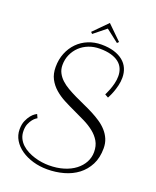

<svg xmlns="http://www.w3.org/2000/svg" viewBox="-170 -936 928 1142"><g transform="rotate(20 294.5 -365.0)"><path d="M144 -506.8Q144 -479.5 155.3 -457.8Q166.5 -436 185.5 -418.2Q204.6 -400.4 230.2 -385.5Q255.9 -370.6 284.7 -356.7Q313.5 -342.8 344 -329.3Q374.5 -315.9 403.3 -301Q432.1 -286.1 457.8 -268.8Q483.4 -251.5 502.4 -230.2Q521.5 -209 532.7 -182.9Q543.9 -156.7 543.9 -124Q543.9 -64.5 521.5 -20.8Q499 22.9 461.4 51.5Q423.8 80.1 374 94Q324.2 107.9 270 107.9Q222.2 107.9 179.7 95.5Q137.2 83 105 60.8Q72.8 38.6 54 7.6Q35.2 -23.4 35.2 -60.1Q35.2 -92.3 45.2 -115Q55.2 -137.7 67.1 -152.3Q79.1 -167 89.8 -173.8Q100.6 -180.7 102.1 -181.2L112.8 -158.2Q111.8 -157.7 103.5 -152.1Q95.2 -146.5 85.7 -134.8Q76.2 -123 68.1 -104.7Q60.1 -86.4 60.1 -60.1Q60.1 -33.7 70.1 -12.9Q80.1 7.8 96.9 23.4Q113.8 39.1 135.5 50.3Q157.2 61.5 180.7 68.6Q204.1 75.7 227.5 78.9Q251 82 271 82Q322.8 82 364.7 69.1Q406.7 56.2 436.3 33.4Q465.8 10.7 481.9 -19.3Q498 -49.3 498 -84Q498 -123 481.4 -151.4Q464.8 -179.7 437.5 -201.4Q410.2 -223.1 375.2 -240.5Q340.3 -257.8 304 -274.4Q267.6 -291 232.7 -309.3Q197.8 -327.6 170.4 -351.6Q143.1 -375.5 126.5 -407Q109.9 -438.5 109.9 -481.9Q109.9 -530.3 126.2 -570.3Q142.6 -610.4 171.1 -639.4Q199.7 -668.5 238.3 -684.3Q276.9 -700.2 321.8 -700.2Q367.2 -700.2 401.4 -689.7Q435.5 -679.2 458.7 -660.4Q481.9 -641.6 493.4 -615.2Q504.9 -588.9 504.9 -557.1Q504.9 -531.2 498.8 -506.6Q492.7 -481.9 485.4 -462.4Q478 -442.9 471.7 -430.7Q465.3 -418.5 464.8 -417L442.9 -429.2Q442.9 -429.7 448.5 -440.9Q454.1 -452.1 460.9 -470.2Q467.8 -488.3 473.4 -511Q479 -533.7 479 -557.1Q479 -583.5 469.5 -605.2Q460 -627 440.4 -642.1Q420.9 -657.2 391.1 -665.5Q361.3 -673.8 320.8 -673.8Q283.2 -673.8 251 -661.4Q218.8 -648.9 195.1 -626.5Q171.4 -604 157.7 -573.5Q144 -543 144 -506.8ZM403.8 -740.2 323.7 -802.2 246.6 -740.2 236.8 -750 323.7 -837.9 413.6 -750Z"/></g></svg>

Font: Clicker Script
Style: Regular
Weight: 400
Designer: Astigmatic (AOETI)
Foundry: Astigmatic (AOETI)
Version: Version 1.000